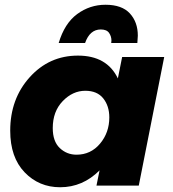

<svg xmlns="http://www.w3.org/2000/svg" viewBox="-20 -781 726 808"><path d="M558 -600H448L449 -610Q449 -628 439 -642.5Q429 -657 404 -657Q358 -657 338 -600H227Q251.5 -682.5 304.8 -721.8Q358 -761 424 -761Q493 -761 526.5 -724.5Q560 -688 560 -631ZM233 7Q144 7 83.5 -56Q23 -119 23 -231Q23 -365 105 -456Q187 -547 308 -547Q430 -547 476 -451L494 -541H671L564 0H386L399 -64Q328 7 233 7ZM302 -130Q362 -130 401 -176.5Q440 -223 440 -287Q440 -335 414.5 -367Q389 -399 339 -399Q286 -399 244 -355.5Q202 -312 202 -242Q202 -186 231.5 -158Q261 -130 302 -130Z"/></svg>

Font: Argentum Sans
Style: Bold Italic
Weight: 700
Italic angle: -11°
Designer: Julieta Ulanovsky (font), Cristiano Sobral (main changes and remaster)
Foundry: Julieta Ulanovsky (font), Cristiano Sobral (main changes and remaster)
Version: Version 2.007;June 15, 2022;FontCreator 14.0.0.2814 64-bit; 